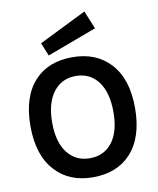

<svg xmlns="http://www.w3.org/2000/svg" viewBox="-97 -976 878 1065"><g transform="rotate(-10 341.5 -443.0)"><path d="M342 -662Q206 -662 129 -579Q47 -491 47 -325Q47 -160 129 -72Q207 14 341 14Q476 14 554 -70Q636 -159 636 -325Q636 -489 554 -577Q475 -662 342 -662ZM169 -323Q169 -433 215.5 -494.5Q262 -556 342 -556Q422 -556 468 -495Q514 -434 514 -323Q514 -213 468 -153Q422 -93 342 -93Q262 -93 215.5 -153.5Q169 -214 169 -323ZM185 -768 452 -900 494 -798 215 -694Z"/></g></svg>

Font: Karla Neue
Style: Bold
Weight: 700
Designer: Jonathan Pinhorn
Foundry: PYRS Fontlab Ltd. / Made with FontLab
Version: Version 1.000;PS 001.001;hotconv 1.0.56